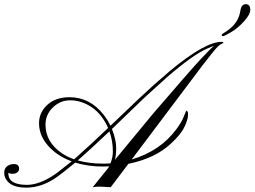

<svg xmlns="http://www.w3.org/2000/svg" viewBox="-118 -883 1201 906"><path d="M928.2 -718.3Q928.2 -720.7 931.4 -722.9Q934.6 -725.1 944.3 -731.4Q990.2 -760.3 1006.8 -798.8Q1011.7 -809.1 1015.6 -828.6Q1020 -863.3 1041.5 -863.3Q1063 -863.3 1063 -836.4Q1063 -814.5 1031.7 -780.3Q1002.9 -749 971.7 -730.7Q940.4 -712.4 934.3 -712.4Q928.2 -712.4 928.2 -718.3ZM366.2 -97.2Q296.9 -97.2 237.3 -115.7Q168.9 -59.1 134.8 -37.1Q71.3 2.4 5.4 2.4Q-69.8 2.4 -91.8 -41Q-98.1 -54.2 -98.1 -66.9Q-98.1 -79.6 -93.8 -87.4Q-89.4 -95.2 -83 -99.6Q-69.8 -108.9 -52.2 -108.9Q-27.8 -108.9 -27.8 -86.9Q-27.8 -77.1 -35.9 -70.1Q-43.9 -63 -57.9 -63Q-71.8 -63 -78.6 -67.9V-64.5Q-78.6 -10.7 9.3 -10.7Q70.3 -10.7 147.5 -64.5L220.2 -121.6Q150.9 -147.5 109.4 -194.8Q69.3 -239.7 66.4 -293.9Q63.5 -347.2 101.6 -384.8Q141.6 -424.3 210 -424.3Q305.2 -424.3 370.1 -342.8Q389.6 -317.9 403.3 -289.6Q560.1 -439.9 608.4 -482.9L688.5 -552.2Q850.6 -685.5 927.2 -685.5Q936 -685.5 936 -682.6Q936 -679.2 928 -676.3Q919.9 -673.3 910.2 -663.6Q900.4 -653.8 881.8 -630.9L834 -569.8L503.4 -130.4Q639.6 -170.9 715.8 -275.4Q740.2 -308.6 748.5 -331.1Q759.8 -360.8 762.2 -360.8Q763.7 -360.8 766.8 -356.7Q770 -352.5 769.3 -339.1Q768.6 -325.7 762.2 -307.4Q755.9 -289.1 746.1 -272.5Q730 -244.6 692.9 -209.5Q618.2 -136.7 487.8 -109.9L404.3 0.5L373 -1.5Q357.4 -2.4 348.4 -2.4Q339.4 -2.4 333 -1.5L319.3 0.5L391.6 -88.9Q393.1 -91.3 394.5 -93.5Q396 -95.7 397 -98.1Q381.3 -97.2 366.2 -97.2ZM410.2 -274.4Q430.2 -223.1 430.2 -186.5Q430.2 -149.9 424.3 -128.9L605.5 -348.1Q784.7 -556.6 827.6 -602.3Q870.6 -647.9 891.1 -667L858.4 -653.3Q792.5 -624.5 669.9 -518.6L567.4 -425.8ZM231.9 -131.3Q327.1 -216.3 392.1 -279.3Q351.6 -371.6 268.6 -400.4Q240.7 -409.7 214.1 -409.7Q187.5 -409.7 166.7 -400.1Q146 -390.6 130.4 -375Q96.7 -341.3 96.7 -294.9Q96.7 -213.4 172.9 -160.6Q198.2 -143.1 231.9 -131.3ZM249 -126Q302.7 -110.8 369.1 -110.8Q386.2 -110.8 403.3 -112.3Q414.6 -141.1 414.6 -168Q414.6 -217.8 398.4 -263.2Q288.6 -159.7 249 -126Z"/></svg>

Font: Pinyon Script
Style: Regular
Weight: 400
Designer: Nicole Fally
Foundry: Nicole Fally
Version: Version 1.005